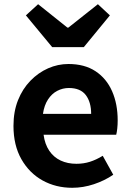

<svg xmlns="http://www.w3.org/2000/svg" viewBox="-20 -878 621 912"><path d="M323 14Q245 14 182 -21Q119 -56 81.5 -122Q44 -188 44 -280Q44 -348 65.5 -402Q87 -456 124.5 -494.5Q162 -533 208.5 -553.5Q255 -574 305 -574Q382 -574 434 -539.5Q486 -505 512.5 -444.5Q539 -384 539 -306Q539 -286 537 -267.5Q535 -249 532 -238H187Q193 -193 214 -162Q235 -131 268 -115.5Q301 -100 343 -100Q377 -100 407 -109.5Q437 -119 468 -138L518 -48Q477 -20 426 -3Q375 14 323 14ZM184 -337H413Q413 -393 387.5 -426.5Q362 -460 307 -460Q278 -460 252 -446.5Q226 -433 208 -405.5Q190 -378 184 -337ZM228 -654 103 -805 161 -858 300 -747H305L445 -858L502 -805L378 -654Z"/></svg>

Font: Noto Sans SC
Style: Bold
Weight: 700
Designer: Ryoko NISHIZUKA  (kana, bopomofo & ideographs); Paul D. Hunt (Latin, Greek & Cyrillic); Sandoll Communications , Soo-you
Foundry: Adobe
Version: Version 2.004-H2;hotconv 1.0.118;makeotfexe 2.5.65603